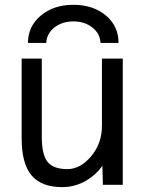

<svg xmlns="http://www.w3.org/2000/svg" viewBox="-20 -769 600 801"><path d="M154.3 -524.4V-199.2Q154.3 -123 178.7 -93.3Q203.1 -63.5 260.7 -63.5Q315.4 -63.5 360.4 -117.2Q405.3 -170.9 405.3 -244.1V-524.4H492.2V2H409.2L407.2 -77.1Q380.9 -40 339.8 -15.6Q293 11.7 239.3 11.7Q153.3 11.7 111.8 -37.1Q70.3 -85.9 70.3 -192.4V-524.4ZM172.9 -589.8H96.7Q96.7 -659.2 150.4 -704.1Q204.1 -749 286.1 -749Q368.2 -749 421.4 -704.6Q474.6 -660.2 474.6 -589.8H399.4Q397.5 -628.9 365.2 -654.3Q333 -679.7 286.1 -679.7Q239.3 -679.7 207 -654.3Q174.8 -628.9 172.9 -589.8Z"/></svg>

Font: Nasu
Style: Regular
Weight: 400
Designer: Ryoko NISHIZUKA (kana &amp; ideographs); Paul D. Hunt (Latin, Greek &amp; Cyrillic); Wenlong ZHANG (bopomofo); Sandoll C
Version: Version 2014.1215